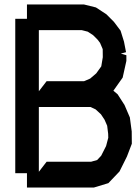

<svg xmlns="http://www.w3.org/2000/svg" viewBox="-20 -836 622 859"><path d="M569.3 -248 569.8 -192.9 547.9 -135.7 514.6 -68.8 464.8 -16.6 400.4 2.9H100.6V-61H48.3V-752H100.6V-815.9H356L409.2 -802.7L456.1 -772L489.7 -738.3L519.5 -698.7L534.7 -649.9L543.9 -602.5L520.5 -596.2L545.4 -588.9V-563.5L528.8 -488.8L487.3 -430.2L506.3 -414.1L537.1 -366.2L561 -310.5ZM153.8 -701.2V-427.7L188.5 -472.7H356L383.3 -484.4L410.6 -507.8L433.1 -539.1L439.9 -580.1L439.5 -616.2L427.7 -644L417 -658.2L396.5 -678.7L372.6 -694.3L345.7 -701.2ZM454.6 -182.6 464.4 -219.7 463.9 -237.3 459.5 -273.4 447.8 -300.3 431.6 -324.7 407.7 -346.7 384.8 -357.4H153.8V-67.4L188.5 -112.3H387.2L414.6 -120.1L432.6 -139.2Z"/></svg>

Font: Gap Sans
Style: Bold
Weight: 400
Designer: Alexandre Liziard and Etienne Ozeray
Foundry: Interstices.io
Version: Version 1.610